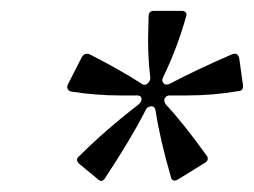

<svg xmlns="http://www.w3.org/2000/svg" viewBox="-20 -783 468 354"><path d="M160 -453 126 -481Q118 -489 126 -495Q174 -543 235 -590Q241 -595 241 -600Q241 -608 230 -607H202Q158 -607 112 -614Q107 -615 105 -618.5Q103 -622 105 -627L131 -678Q136 -686 145 -683Q200 -655 239 -630Q246 -624 252 -629Q258 -634 257 -641Q253 -674 253 -710L254 -753Q254 -763 264 -763H315Q320 -763 322.5 -760Q325 -757 323 -752Q307 -695 281 -641Q277 -634 282 -629Q286 -625 294 -629Q339 -653 408 -683L413 -684Q419 -684 421 -676L428 -626V-624Q428 -615 419 -615Q373 -607 324 -607H295H292Q287 -607 284 -602Q283 -601 283 -598Q283 -593 287 -589Q318 -556 361 -496Q363 -494 363 -490Q363 -486 358 -483L308 -452Q304 -450 302 -450Q296 -450 295 -457Q275 -526 267 -578Q266 -587 259 -587Q251 -587 247 -577Q222 -528 174 -455Q168 -445 160 -453Z"/></svg>

Font: Open Sauce Two Light Italic
Style: Regular
Weight: 300
Italic angle: -10°
Designer: Alfredo Marco Pradil
Foundry: Creative Sauce Fz LLC
Version: Version 1.477